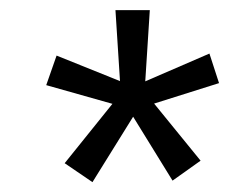

<svg xmlns="http://www.w3.org/2000/svg" viewBox="-20 -743 454 380"><path d="M163 -382.5 108 -420 202.5 -537.5 71.5 -574.5 92 -633 217.5 -582.5 208.5 -723H276.5L267.5 -582L394.5 -637L413.5 -578.5L285 -538L377 -425L321.5 -385.5L243.5 -512Z"/></svg>

Font: Public Sans
Style: Italic
Weight: 400
Italic angle: -8°
Designer: The Public Sans project authors (U.S. Web Design System). Libre Franklin designed by Pablo Impallari and Rodrigo Fuenzal
Version: Version 1.008; ttfautohint (v1.8.1) -l 8 -r 50 -G 200 -x 14 